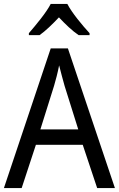

<svg xmlns="http://www.w3.org/2000/svg" viewBox="-20 -964 610 984"><path d="M325 -944H240C217 -899 165 -837 128 -794V-784H183C214 -806 248 -839 282 -875C316 -839 350 -806 383 -784H439V-794C402 -834 348 -899 325 -944ZM478 0H569L328 -716H240L0 0H91L164 -222H404ZM311 -524 381 -301H187L257 -524C265 -551 276 -592 283 -629C289 -602 305 -547 311 -524Z"/></svg>

Font: Noto Sans Khmer UI SemiCondensed
Style: Regular
Weight: 400
Width: 4
Designer: Danh Hong and the Monotype Design Team
Foundry: Monotype Imaging Inc.
Version: Version 2.002